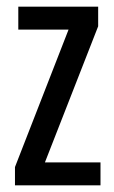

<svg xmlns="http://www.w3.org/2000/svg" viewBox="-20 -557 343 577"><path d="M282 0H25V-55L186 -468H35V-537H275V-478L115 -69H282Z"/></svg>

Font: Noto Sans Ethiopic ExtraCondensed
Style: Regular
Weight: 400
Width: 2
Designer: Monotype Design Team
Foundry: Monotype Imaging Inc.
Version: Version 2.102; ttfautohint (v1.8.4.7-5d5b)